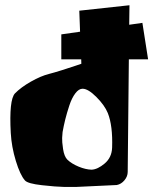

<svg xmlns="http://www.w3.org/2000/svg" viewBox="-20 -716 591 740"><path d="M285.6 -674.8 479 -695.8 478 -620.6 528.8 -627.9 550.8 -487.3H476.6L472.2 -54.7V-53.7Q472.2 -36.1 459.7 -21.2Q447.3 -6.3 430.2 -2.9L275.4 4.4Q255.9 4.9 226.1 4.4Q196.3 3.9 141.6 -2.2Q86.9 -8.3 76.2 -20.5Q57.6 -41.5 41 -95.9Q24.4 -150.4 21.5 -203.6Q14.6 -331.1 37.6 -356Q60.5 -379.4 99.1 -401.4Q137.7 -423.3 169.4 -431.2Q188.5 -436 219.5 -445.8Q250.5 -455.6 272 -462.9L293.5 -470.2L293 -487.3H216.3V-583.5L288.6 -593.8ZM412.1 -146.5Q415 -231.4 395.5 -280.3Q383.3 -310.1 351.6 -342Q319.8 -374 298.3 -374Q283.7 -374 270.3 -356.2Q256.8 -338.4 247.3 -309.6Q237.8 -280.8 231.7 -256.3Q225.6 -231.9 221.2 -207Q220.2 -198.2 219.5 -184.3Q218.8 -170.4 223.1 -141.6Q227.5 -112.8 239.7 -100.6Q255.9 -85 283.2 -73.7Q310.5 -62.5 333 -62Q356.4 -63 383.5 -85.9Q410.6 -108.9 412.1 -146.5Z"/></svg>

Font: Some Time Later
Style: Regular
Weight: 400
Version: Version 003.300